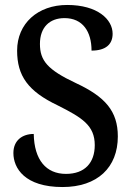

<svg xmlns="http://www.w3.org/2000/svg" viewBox="-20 -744 531 774"><path d="M232 10C373 10 455 -69 455 -194C455 -296 404 -354 286 -409C171 -463 141 -500 141 -567C141 -634 180 -671 240 -671C314 -671 349 -616 349 -540C406 -540 434 -565 434 -608C434 -666 373 -724 251 -724C132 -724 49 -649 49 -540C49 -438 93 -376 213 -319C310 -270 362 -239 362 -159C362 -88 322 -43 246 -43C166 -43 118 -99 116 -204C71 -204 34 -179 34 -127C34 -66 80 10 232 10Z"/></svg>

Font: Noto Serif Armenian Condensed Semi
Style: Regular
Weight: 600
Width: 3
Designer: Monotype Design Team
Foundry: Monotype Imaging Inc.
Version: Version 1.901